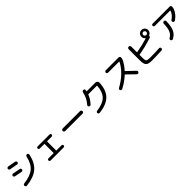

<svg xmlns="http://www.w3.org/2000/svg" viewBox="696 -3199 5608 5608"><g transform="rotate(-45 3500.0 -394.5)"><path d="M875 -618.2Q894.5 -614.3 906.7 -596.7Q918.9 -579.1 915 -558.6Q856.4 -279.3 694.3 -142.1Q532.2 -4.9 225.6 30.3Q204.1 32.2 187.5 19Q170.9 5.9 168 -14.6Q165 -34.2 177.7 -51.3Q190.4 -68.4 210 -70.3Q486.3 -102.5 624 -216.8Q761.7 -331.1 815.4 -576.2Q820.3 -597.7 836.9 -609.9Q853.5 -622.1 875 -618.2ZM168.9 -409.2Q149.4 -413.1 137.2 -429.7Q125 -446.3 128.9 -466.3Q132.8 -486.3 150.4 -498Q168 -509.8 188.5 -505.9Q330.1 -479.5 418 -461.9Q437.5 -458 448.7 -440.9Q460 -423.8 456.1 -403.8Q452.1 -383.8 435.1 -372.6Q418 -361.3 398.4 -365.2Q310.5 -382.8 168.9 -409.2ZM473.6 -707Q493.2 -703.1 505.4 -686Q517.6 -668.9 513.7 -648.9Q509.8 -628.9 491.7 -617.7Q473.6 -606.4 454.1 -610.4Q325.2 -635.7 212.9 -654.3Q193.4 -658.2 181.6 -674.8Q169.9 -691.4 173.8 -711.4Q177.7 -731.4 194.8 -743.7Q211.9 -755.9 232.4 -752Q306.6 -739.3 473.6 -707Z M1231.4 0Q1212.9 0 1199.2 -12.7Q1185.5 -25.4 1185.5 -44.4Q1185.5 -63.5 1198.7 -76.2Q1211.9 -88.9 1231.4 -88.9H1436.5Q1447.3 -88.9 1448.2 -99.6V-460Q1448.2 -470.7 1436.5 -470.7H1254.9Q1236.3 -470.7 1223.1 -483.9Q1210 -497.1 1210 -516.1Q1210 -535.2 1223.1 -547.4Q1236.3 -559.6 1254.9 -559.6H1745.1Q1763.7 -559.6 1776.9 -547.4Q1790 -535.2 1790 -516.1Q1790 -497.1 1776.9 -483.9Q1763.7 -470.7 1745.1 -470.7H1563.5Q1552.7 -470.7 1551.8 -460V-99.6Q1551.8 -88.9 1563.5 -88.9H1768.6Q1787.1 -88.9 1800.8 -76.2Q1814.5 -63.5 1814.5 -44.4Q1814.5 -25.4 1801.3 -12.7Q1788.1 0 1768.6 0Z M2141.6 -307.6Q2119.1 -307.6 2104.5 -322.8Q2089.8 -337.9 2089.8 -359.9Q2089.8 -381.8 2105 -397Q2120.1 -412.1 2141.6 -412.1H2858.4Q2880.9 -412.1 2895.5 -397Q2910.2 -381.8 2910.2 -359.9Q2910.2 -337.9 2895 -322.8Q2879.9 -307.6 2858.4 -307.6Z M3210 -329.1Q3196.3 -314.5 3175.3 -313Q3154.3 -311.5 3137.7 -326.2Q3123 -338.9 3122.1 -359.4Q3121.1 -379.9 3134.8 -394.5Q3269.5 -544.9 3305.7 -735.4Q3309.6 -756.8 3326.2 -770Q3342.8 -783.2 3365.2 -782.2Q3386.7 -780.3 3400.4 -765.1Q3414.1 -750 3410.2 -728.5Q3409.2 -723.6 3406.7 -712.9Q3404.3 -702.1 3403.3 -696.3Q3402.3 -692.4 3405.3 -688.5Q3408.2 -684.6 3413.1 -684.6H3763.7Q3798.8 -684.6 3823.7 -659.7Q3848.6 -634.8 3847.7 -599.6Q3835 -303.7 3686.5 -154.3Q3538.1 -4.9 3232.4 30.3Q3212.9 32.2 3196.3 20Q3179.7 7.8 3176.8 -12.2Q3173.8 -32.2 3186 -47.9Q3198.2 -63.5 3216.8 -65.4Q3479.5 -98.6 3599.6 -216.3Q3719.7 -334 3736.3 -578.1Q3736.3 -589.8 3725.6 -589.8H3384.8Q3374 -589.8 3370.1 -579.1Q3318.4 -444.3 3210 -329.1Z M4188.5 2Q4169.9 11.7 4149.9 5.4Q4129.9 -1 4120.1 -19Q4110.4 -37.1 4116.2 -56.2Q4122.1 -75.2 4139.6 -85Q4333 -190.4 4473.6 -326.2Q4614.3 -461.9 4692.4 -617.2Q4694.3 -621.1 4692.4 -624.5Q4690.4 -627.9 4685.5 -627.9H4233.4Q4213.9 -627.9 4198.7 -642.1Q4183.6 -656.2 4183.6 -676.3Q4183.6 -696.3 4198.2 -710.4Q4212.9 -724.6 4233.4 -724.6H4764.6Q4784.2 -724.6 4799.3 -710.4Q4814.5 -696.3 4814.5 -675.8Q4814.5 -625 4793.9 -584Q4727.5 -449.2 4616.2 -325.2Q4609.4 -317.4 4617.2 -308.6Q4769.5 -168.9 4862.3 -75.2Q4877 -60.5 4877 -38.6Q4877 -16.6 4861.8 -2Q4846.7 12.7 4825.2 12.2Q4803.7 11.7 4789.1 -2.9Q4668 -125 4546.9 -238.3Q4539.1 -245.1 4530.3 -238.3Q4378.9 -97.7 4188.5 2Z M5846.2 -726.1Q5827.1 -745.1 5800.3 -745.1Q5773.4 -745.1 5754.4 -726.1Q5735.4 -707 5735.4 -680.2Q5735.4 -653.3 5754.4 -634.3Q5773.4 -615.2 5800.3 -615.2Q5827.1 -615.2 5846.2 -634.3Q5865.2 -653.3 5865.2 -680.2Q5865.2 -707 5846.2 -726.1ZM5381.8 30.3Q5244.1 30.3 5192.9 -20.5Q5141.6 -71.3 5141.6 -210V-685.5Q5141.6 -708 5157.7 -724.1Q5173.8 -740.2 5195.8 -740.2Q5217.8 -740.2 5233.4 -724.6Q5249 -709 5249 -685.5V-460Q5249 -455.1 5252.4 -452.1Q5255.9 -449.2 5259.8 -450.2Q5491.2 -489.3 5713.9 -557.6Q5716.8 -558.6 5717.8 -562.5Q5718.8 -566.4 5715.8 -568.4Q5660.2 -611.3 5660.2 -679.7Q5660.2 -737.3 5701.2 -778.8Q5742.2 -820.3 5800.3 -820.3Q5858.4 -820.3 5899.4 -779.3Q5940.4 -738.3 5940.4 -679.7Q5940.4 -635.7 5915 -600.1Q5889.6 -564.5 5849.6 -548.8Q5840.8 -545.9 5840.8 -534.2Q5840.8 -496.1 5806.6 -485.4Q5526.4 -393.6 5260.7 -349.6Q5249 -347.7 5249 -336.9V-208Q5249 -122.1 5275.9 -95.2Q5302.7 -68.4 5388.7 -68.4Q5601.6 -68.4 5790 -79.1Q5809.6 -81.1 5824.7 -67.4Q5839.8 -53.7 5840.8 -33.7Q5841.8 -13.7 5828.1 1Q5814.5 15.6 5793.9 17.6Q5584 30.3 5381.8 30.3Z M6164.1 -627.9Q6144.5 -627.9 6131.3 -641.1Q6118.2 -654.3 6118.2 -674.3Q6118.2 -694.3 6130.9 -707Q6143.6 -719.7 6164.1 -719.7H6871.1Q6890.6 -719.7 6904.3 -706.5Q6918 -693.4 6918 -673.8Q6918 -624 6903.3 -584Q6838.9 -421.9 6688.5 -324.2Q6670.9 -312.5 6649.4 -317.4Q6627.9 -322.3 6616.2 -339.8Q6605.5 -356.4 6609.9 -377Q6614.3 -397.5 6630.9 -408.2Q6756.8 -490.2 6801.8 -617.2Q6802.7 -621.1 6800.3 -624.5Q6797.9 -627.9 6793.9 -627.9ZM6393.6 -487.3Q6394.5 -509.8 6410.2 -524.9Q6425.8 -540 6447.8 -540Q6469.7 -540 6484.9 -524.4Q6500 -508.8 6499 -487.3Q6494.1 -277.3 6441.4 -163.1Q6388.7 -48.8 6266.6 16.6Q6248 26.4 6227.5 20.5Q6207 14.6 6196.3 -3.9Q6186.5 -20.5 6192.4 -40Q6198.2 -59.6 6215.8 -70.3Q6308.6 -123 6349.1 -217.3Q6389.6 -311.5 6393.6 -487.3Z"/></g></svg>

Font: Rounded-X Mgen+ 1m medium
Style: Regular
Weight: 500
Designer: [Source Han Sans]
Ryoko NISHIZUKA  (kana & ideographs); Paul D. Hunt (Latin, Greek & Cyrillic); Wenlong ZHANG  (bopomofo
Version: Version 1.059.20150602